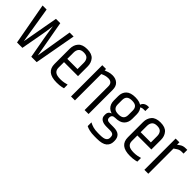

<svg xmlns="http://www.w3.org/2000/svg" viewBox="91 -1466 2469 2469"><g transform="rotate(45 1325.5 -231.5)"><path d="M508.7 -568.7H581.1L478.2 0H380.3L328.9 -284.5Q324.3 -310.4 319.4 -341.5Q314.6 -372.6 310.1 -401.2Q305.6 -429.8 302.7 -449.8Q299.8 -469.9 299.2 -474.5Q298.6 -468.4 294.7 -438.2Q290.8 -408 284.5 -366.8Q278.3 -325.5 270.3 -284.7L218.4 0H120.7L16.8 -568.7H90.1L170.9 -72.6L260 -568.7H338.6L427.5 -72.1Z M656.7 -423.2Q656.7 -490.1 695.5 -534.4Q734.3 -578.7 819.6 -578.7Q905.8 -578.7 943.5 -534.4Q981.3 -490.1 981.3 -423.2V-268H912.6V-422.8Q912.6 -464.7 891.5 -490.8Q870.4 -516.9 819.6 -516.9Q768.8 -516.9 747.7 -490.8Q726.7 -464.7 726.7 -422.8V-173.4L656.7 -173.8ZM656.7 -192.1H726.7V-147.6Q726.7 -105.2 754.1 -82.3Q781.6 -59.4 848.1 -59.4Q883.3 -59.4 913.4 -65.1Q943.6 -70.7 964.1 -77.1V-10.6Q950.5 -6.6 932.8 -2.9Q915.1 0.8 893.6 3Q872.2 5.2 844.9 5.2Q748.4 5.2 702.5 -33.1Q656.7 -71.4 656.7 -145.1ZM707.7 -308.3H981.3V-248.6H707.7Z M1171.2 -542.7Q1189.4 -550.7 1221.3 -560.8Q1253.1 -570.9 1287.8 -570.9Q1347.9 -570.9 1384.7 -537.3Q1421.5 -503.8 1421.5 -439.4V0H1349.8V-431.6Q1349.8 -469.6 1330.4 -487.5Q1311 -505.3 1276.4 -505.3Q1248.8 -505.3 1223.6 -498.2Q1198.5 -491 1173.9 -478.9V0H1102.7V-568.7H1171.2Z M1577.1 -149.1Q1577.1 -183.2 1600 -201.3Q1623 -219.3 1651.9 -217.7Q1664.4 -217.7 1676.2 -214.4Q1687.9 -211.1 1698 -206.9Q1669.8 -206.9 1655.5 -194.1Q1641.2 -181.3 1641.2 -154.1Q1641.2 -130.8 1655.7 -119.6Q1670.2 -108.4 1706.5 -108.4H1764.6Q1838.3 -108.4 1870.3 -78.4Q1902.4 -48.4 1902.4 8.1V21.3Q1902.4 79.4 1860.8 114.3Q1819.2 149.2 1720.6 149.2H1680.5Q1624.7 149.2 1585.4 139.8Q1546.1 130.5 1523.7 117.8V49.6Q1553.4 66.2 1590.3 76.7Q1627.2 87.2 1679.6 87.2H1715.6Q1782.5 87.2 1808 69.3Q1833.5 51.4 1833.5 21.2V11.5Q1833.5 -5.8 1828.5 -19Q1823.5 -32.2 1808.1 -39.7Q1792.7 -47.2 1760.8 -47.2H1700.6Q1641.6 -47.2 1609.4 -69.3Q1577.1 -91.4 1577.1 -133.1ZM1528.5 -432.7Q1528.5 -499.6 1569.3 -539.1Q1610.1 -578.7 1695.9 -578.7Q1782.7 -578.7 1823 -539.1Q1863.2 -499.6 1863.2 -432.7V-353.1Q1863.2 -287.2 1823 -247Q1782.7 -206.9 1695.9 -206.9Q1610.1 -206.9 1569.3 -247Q1528.5 -287.2 1528.5 -353.1ZM1792.2 -432.5Q1792.2 -474.6 1769.9 -496.4Q1747.5 -518.1 1695.9 -518.1Q1644.2 -518.1 1621.9 -496.4Q1599.5 -474.6 1599.5 -432.5V-353.3Q1599.5 -311.4 1621.9 -289.5Q1644.2 -267.7 1695.9 -267.7Q1747.5 -267.7 1769.9 -289.5Q1792.2 -311.4 1792.2 -353.3ZM1895.5 -611.6H1910.7V-543.2H1877.3Q1856.4 -543.2 1841.6 -535.7Q1826.8 -528.3 1817.4 -515.7L1801.1 -533.6Q1806.8 -572.8 1832.2 -592.2Q1857.6 -611.6 1895.5 -611.6Z M1990.7 -423.2Q1990.7 -490.1 2029.5 -534.4Q2068.3 -578.7 2153.6 -578.7Q2239.8 -578.7 2277.5 -534.4Q2315.3 -490.1 2315.3 -423.2V-268H2246.6V-422.8Q2246.6 -464.7 2225.5 -490.8Q2204.4 -516.9 2153.6 -516.9Q2102.8 -516.9 2081.7 -490.8Q2060.7 -464.7 2060.7 -422.8V-173.4L1990.7 -173.8ZM1990.7 -192.1H2060.7V-147.6Q2060.7 -105.2 2088.1 -82.3Q2115.6 -59.4 2182.1 -59.4Q2217.3 -59.4 2247.4 -65.1Q2277.6 -70.7 2298.1 -77.1V-10.6Q2284.5 -6.6 2266.8 -2.9Q2249.1 0.8 2227.6 3Q2206.2 5.2 2178.9 5.2Q2082.4 5.2 2036.5 -33.1Q1990.7 -71.4 1990.7 -145.1ZM2041.7 -308.3H2315.3V-248.6H2041.7Z M2620.6 -571.7H2645.5V-503.8H2612.2Q2591.4 -503.8 2576.1 -498.8Q2560.8 -493.8 2545.4 -483.8Q2530 -473.8 2507.9 -458.5V0H2436.7V-568.7H2505.2V-525.5Q2525.1 -539.7 2540.1 -550Q2555.1 -560.3 2573.7 -566Q2592.3 -571.7 2620.6 -571.7Z"/></g></svg>

Font: Khand Variable Light
Style: Regular
Weight: 300
Designer: Satya Rajpurohit
Foundry: Indian Type Foundry
Version: Version 3.000